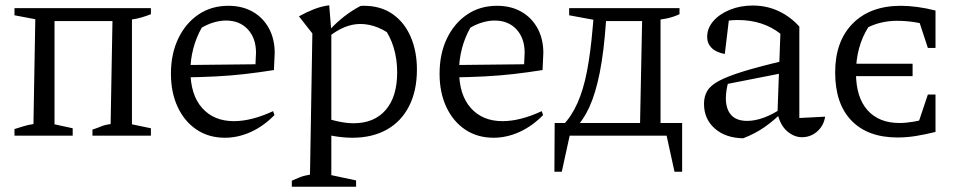

<svg xmlns="http://www.w3.org/2000/svg" viewBox="-20 -515 3641 729"><path d="M35 0V-25Q52 -30 69 -35.5Q86 -41 107 -44L114 -442L35 -457V-484H553V-461Q535 -454 518 -449Q501 -444 481 -441V-43L553 -28V0H331V-23Q347 -28 362.5 -34.5Q378 -41 400 -44L407 -435H187V-43L256 -28V0Z M834 8Q773 8 727 -22.5Q681 -53 655 -108Q629 -163 629 -235Q629 -310 656.5 -368Q684 -426 733 -459.5Q782 -493 847 -493Q900 -493 939.5 -470.5Q979 -448 1001 -407.5Q1023 -367 1023 -314L1020 -249Q963 -240 911 -234Q859 -228 802 -225Q745 -222 674 -221L675 -268L950 -271L952 -315Q952 -370 921 -403.5Q890 -437 838 -437Q816 -437 792 -430Q768 -423 746 -410Q725 -373 714 -331Q703 -289 703 -247Q703 -155 747.5 -105Q792 -55 868 -55Q935 -55 1017 -93L1022 -78Q981 -36 932.5 -14Q884 8 834 8Z M1318 8Q1286 8 1249.5 2Q1213 -4 1174 -17L1192 -75Q1231 -61 1263.5 -54Q1296 -47 1322 -47Q1401 -47 1444.5 -97.5Q1488 -148 1488 -240Q1488 -290 1475 -333.5Q1462 -377 1435 -414L1482 -369Q1416 -424 1348 -424Q1290 -424 1230 -377V-400Q1258 -430 1287 -452.5Q1316 -475 1348 -492Q1352 -493 1356 -493Q1360 -493 1362 -493Q1425 -493 1470 -462Q1515 -431 1539 -376Q1563 -321 1563 -251Q1563 -170 1533 -111.5Q1503 -53 1448 -22.5Q1393 8 1318 8ZM1088 194V171Q1102 165 1117.5 158.5Q1133 152 1157 148L1166 -388L1115 -453Q1144 -469 1172 -480Q1200 -491 1230 -495L1238 -396V150L1332 170V194Z M1854 8Q1793 8 1747 -22.5Q1701 -53 1675 -108Q1649 -163 1649 -235Q1649 -310 1676.5 -368Q1704 -426 1753 -459.5Q1802 -493 1867 -493Q1920 -493 1959.5 -470.5Q1999 -448 2021 -407.5Q2043 -367 2043 -314L2040 -249Q1983 -240 1931 -234Q1879 -228 1822 -225Q1765 -222 1694 -221L1695 -268L1970 -271L1972 -315Q1972 -370 1941 -403.5Q1910 -437 1858 -437Q1836 -437 1812 -430Q1788 -423 1766 -410Q1745 -373 1734 -331Q1723 -289 1723 -247Q1723 -155 1767.5 -105Q1812 -55 1888 -55Q1955 -55 2037 -93L2042 -78Q2001 -36 1952.5 -14Q1904 8 1854 8Z M2159 -22 2116 -38Q2150 -73 2172.5 -123.5Q2195 -174 2208.5 -243.5Q2222 -313 2230 -406L2233 -440L2141 -457V-484H2560V-461Q2545 -454 2528 -449Q2511 -444 2488 -441V-36H2410L2418 -435H2281Q2273 -318 2257 -238.5Q2241 -159 2217.5 -108Q2194 -57 2159 -22ZM2085 137 2086 -48H2570V137H2541L2511 0H2143L2113 137Z M3025 6Q2995 6 2968.5 -17Q2942 -40 2932 -85L2943 -387Q2877 -439 2781 -439Q2762 -439 2743 -436.5Q2724 -434 2707 -430L2749 -452L2732 -310Q2699 -316 2682 -333Q2665 -350 2665 -375Q2665 -408 2688.5 -435Q2712 -462 2751.5 -478Q2791 -494 2838 -494Q2891 -494 2936 -473Q2981 -452 3015 -414V-67L3113 -72Q3109 -47 3095.5 -29.5Q3082 -12 3064 -3Q3046 6 3025 6ZM2802 10Q2735 9 2694 -27Q2653 -63 2653 -121Q2653 -149 2665.5 -170Q2678 -191 2711 -208.5Q2744 -226 2804.5 -244.5Q2865 -263 2959 -285V-239L2720 -192L2746 -205Q2741 -190 2738.5 -173Q2736 -156 2736 -142Q2736 -101 2756 -78.5Q2776 -56 2817 -56Q2846 -56 2879.5 -68Q2913 -80 2950 -105V-89Q2918 -57 2883 -32.5Q2848 -8 2802 10Z M3388 7Q3275 7 3213 -57Q3151 -121 3151 -240Q3151 -358 3217.5 -425.5Q3284 -493 3401 -493Q3429 -493 3463 -488.5Q3497 -484 3532 -475L3515 -416Q3484 -426 3451.5 -431Q3419 -436 3385 -436Q3357 -436 3329.5 -430Q3302 -424 3277 -412Q3253 -374 3241.5 -330.5Q3230 -287 3230 -239Q3230 -146 3273.5 -97Q3317 -48 3395 -48Q3420 -48 3449 -53Q3478 -58 3512 -70L3532 -14Q3491 -4 3456.5 1.5Q3422 7 3388 7ZM3455 -13 3503 -156H3532V-14ZM3503 -333 3456 -476 3532 -475V-333ZM3188 -226V-273H3445V-226Z"/></svg>

Font: Piazzolla 24pt
Style: Regular
Weight: 400
Designer: Juan Pablo del Peral
Foundry: Huerta Tipografica
Version: Version 2.005